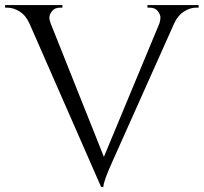

<svg xmlns="http://www.w3.org/2000/svg" viewBox="-30 -720 800 754"><path d="M549 -700H750V-690H741Q716 -690 692 -674.5Q668 -659 654 -628L413 -89Q376 -8 376 14H367L86 -627Q72 -659 47.5 -674.5Q23 -690 -2 -690H-10V-700H215V-690H206Q185 -690 174.5 -676.5Q164 -663 164 -651.5Q164 -640 169 -628L378 -104L596 -628Q600 -640 600 -651.5Q600 -663 589.5 -676.5Q579 -690 558 -690H549Z"/></svg>

Font: Cinzel Decorative
Style: Regular
Weight: 400
Designer: Natanael Gama
Version: Version 1.002;PS 001.002;hotconv 1.0.56;makeotf.lib2.0.21325